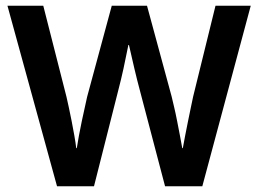

<svg xmlns="http://www.w3.org/2000/svg" viewBox="-20 -650 901 670"><path d="M131 -630 212 -312Q215 -299 220 -276Q225 -253 230 -227.5Q235 -202 239.5 -176.5Q244 -151 246 -133H248Q251 -152 255.5 -177Q260 -202 265.5 -227.5Q271 -253 276 -275.5Q281 -298 284 -312L370 -630H493L579 -313Q582 -300 587.5 -277Q593 -254 598 -228Q603 -202 608 -176.5Q613 -151 616 -133H618Q621 -151 626 -176Q631 -201 636 -226.5Q641 -252 646 -275Q651 -298 654 -313L732 -630H855L686 0H556L469 -331Q458 -372 449 -410.5Q440 -449 430 -493H428Q419 -448 411 -411Q403 -374 392 -332L308 0H179L6 -630Z"/></svg>

Font: Mukta Mahee SemiBold
Style: Regular
Weight: 600
Designer: Shuchita Grover, Noopur Datye, Girish Dalvi, Yashodeep Gholap
Foundry: Ek Type
Version: Version 2.538;PS 1.000;hotconv 16.6.51;makeotf.lib2.5.65220;